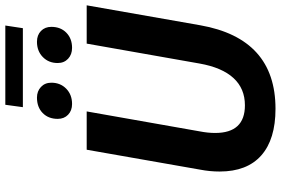

<svg xmlns="http://www.w3.org/2000/svg" viewBox="-187 -859 1056 722"><g transform="rotate(-90 341.0 -498.0)"><path d="M57 -200Q57 -237 64 -273L139 -700H283L208 -275Q202 -244 202 -217Q202 -105 306 -105Q369 -105 408.5 -148Q448 -191 463 -275L538 -700H682L607 -273Q557 10 293 10Q178 10 117.5 -43.5Q57 -97 57 -200ZM308 -1006H606L596 -940H299ZM255 -809Q255 -844 277 -865.5Q299 -887 335 -887Q359 -887 375 -872Q391 -857 391 -833Q391 -799 368.5 -777Q346 -755 311 -755Q286 -755 270.5 -770Q255 -785 255 -809ZM465 -809Q465 -843 487.5 -865Q510 -887 545 -887Q570 -887 585.5 -872Q601 -857 601 -833Q601 -798 579 -776.5Q557 -755 522 -755Q497 -755 481 -770Q465 -785 465 -809Z"/></g></svg>

Font: Sarabun
Style: Bold Italic
Weight: 700
Italic angle: -10°
Designer: Suppakit Chalermlarp | Katatrad Co.,Ltd.
Foundry: Cadson Demak Co.,Ltd.
Version: Version 1.000; ttfautohint (v1.6)